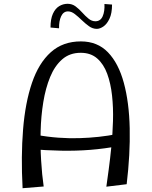

<svg xmlns="http://www.w3.org/2000/svg" viewBox="-20 -984 799 1011"><path d="M540 -1Q545 -37 552.5 -92Q560 -147 566.5 -213Q573 -279 575 -348Q577 -417 570 -481Q563 -545 544.5 -595.5Q526 -646 492 -676Q458 -706 405 -706Q347 -706 307.5 -671.5Q268 -637 244 -578.5Q220 -520 208 -446.5Q196 -373 194 -294Q192 -215 196.5 -139.5Q201 -64 210 -2L99 7Q90 -161 101.5 -302.5Q113 -444 148.5 -548Q184 -652 247.5 -709Q311 -766 406 -766Q493 -766 548.5 -708.5Q604 -651 632 -548Q660 -445 663 -308.5Q666 -172 647 -14ZM139 -199 171 -274Q231 -263 287.5 -259Q344 -255 397 -256.5Q450 -258 500 -263.5Q550 -269 596 -278L605 -215Q531 -201 456 -195Q381 -189 302.5 -190.5Q224 -192 139 -199ZM291 -835 246 -839Q246 -884 258.5 -911.5Q271 -939 291.5 -951.5Q312 -964 336 -964Q360 -964 378.5 -950Q397 -936 413 -918Q429 -900 446 -886Q463 -872 482 -872Q509 -872 520.5 -898Q532 -924 530 -963L570 -960Q570 -914 556.5 -885.5Q543 -857 524.5 -844.5Q506 -832 490 -832Q468 -832 448.5 -846Q429 -860 410.5 -878Q392 -896 374 -910Q356 -924 338 -924Q314 -924 302 -898.5Q290 -873 291 -835Z"/></svg>

Font: Marhey Light
Style: Regular
Weight: 300
Designer: Nur Syamsi & Bustanul Arifin
Foundry: Namelatype
Version: Version 1.000